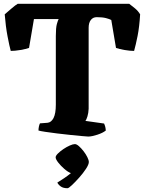

<svg xmlns="http://www.w3.org/2000/svg" viewBox="-20 -724 768 1018"><path d="M448 0Q441 0 415 -2.5Q389 -5 353.5 -8.5Q318 -12 282.5 -16.5Q247 -21 220 -25Q193 -29 184 -32Q184 -43 186.5 -54Q189 -65 192 -70L232 -73Q252 -75 264 -98.5Q276 -122 276 -169V-533Q276 -577 281.5 -596.5Q287 -616 291 -623H160L134 -470Q118 -464 88.5 -459Q59 -454 37 -454Q30 -479 20 -531.5Q10 -584 5 -648Q20 -661 41 -679Q62 -697 74 -704H665Q680 -693 696.5 -679Q713 -665 723 -648Q719 -581 709.5 -533.5Q700 -486 691 -454Q669 -454 640 -459Q611 -464 595 -470L570 -618Q561 -623 542 -628Q523 -633 493 -633Q473 -633 461.5 -618Q450 -603 450 -577V-147Q449 -124 443.5 -106.5Q438 -89 433 -83L532 -69Q534 -65 537 -55.5Q540 -46 541 -32Q525 -19 495.5 -9.5Q466 0 448 0ZM338 274Q315 274 302 264.5Q289 255 284 244Q302 233 320.5 220.5Q339 208 356 194Q340 188 321 171.5Q302 155 288.5 137.5Q275 120 275 110Q275 102 287 90Q299 78 316 66.5Q333 55 350 47.5Q367 40 377 40Q386 40 398.5 51Q411 62 423 77.5Q435 93 443 109Q451 125 451 135Q451 148 436 171Q421 194 400 217.5Q379 241 361.5 257.5Q344 274 338 274Z"/></svg>

Font: Texturina Black
Style: Regular
Weight: 900
Designer: Guillermo Torres Carreño
Foundry: Omnibus-Type
Version: Version 1.002; ttfautohint (v1.8.3)